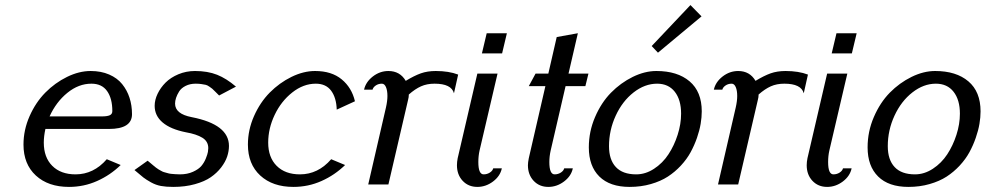

<svg xmlns="http://www.w3.org/2000/svg" viewBox="-20 -732 3912 762"><path d="M503.9 -278.8Q503.9 -220.2 412.1 -220.2H160.2Q153.8 -190.9 153.8 -166Q153.8 -107.4 187.5 -73.7Q221.2 -40 279.8 -40Q351.6 -40 403.8 -100.1L459 -77.1Q418 -37.1 365.5 -13.7Q313 9.8 253.9 9.8Q171.4 9.8 122.3 -35.4Q73.2 -80.6 73.2 -158.2Q73.2 -216.3 97.4 -271Q121.6 -325.7 159.9 -364.5Q198.2 -403.3 246.1 -426.8Q293.9 -450.2 339.8 -450.2Q380.9 -450.2 413.1 -436.3Q445.3 -422.4 464.8 -398.2Q484.4 -374 494.1 -343.8Q503.9 -313.5 503.9 -278.8ZM176.8 -270H383.8Q405.8 -270 415.8 -274.7Q425.8 -279.3 425.8 -291Q425.8 -341.3 405 -370.6Q384.3 -399.9 342.8 -399.9Q292 -399.9 247.3 -363.5Q202.6 -327.1 176.8 -270Z M593.8 -312Q593.8 -335.4 605.5 -359.9Q617.2 -384.3 637.2 -404.3Q657.2 -424.3 688 -437.3Q718.8 -450.2 753.9 -450.2Q804.2 -450.2 841.6 -435.3Q878.9 -420.4 916.5 -388.2L849.6 -353Q846.2 -356.4 835.4 -367.2Q824.7 -377.9 822.3 -379.9Q819.8 -381.8 811.3 -387.9Q802.7 -394 796.6 -395.3Q790.5 -396.5 780.3 -398.2Q770 -399.9 756.8 -399.9Q733.9 -399.9 716.6 -391.1Q699.2 -382.3 690.9 -368.9Q682.6 -355.5 678.7 -343.5Q674.8 -331.5 674.8 -320.8Q674.8 -279.8 740.7 -267.1Q888.7 -238.3 888.7 -152.8Q888.7 -132.3 881.6 -110.8Q874.5 -89.4 857.7 -67.4Q840.8 -45.4 816.4 -28.6Q792 -11.7 753.4 -1Q714.8 9.8 667.5 9.8Q639.2 9.8 618.9 6.1Q598.6 2.4 579.3 -8.3Q560.1 -19 548.8 -27.8Q537.6 -36.6 513.7 -57.1L565.9 -94.2Q568.8 -91.8 577.6 -84.5Q586.4 -77.1 588.9 -75Q591.3 -72.8 598.6 -67.1Q606 -61.5 609.1 -59.8Q612.3 -58.1 619.4 -54Q626.5 -49.8 631.1 -48.8Q635.7 -47.9 643.3 -45.4Q650.9 -43 658 -42.2Q665 -41.5 674.3 -40.8Q683.6 -40 693.8 -40Q723.6 -40 746.1 -50.3Q768.6 -60.5 779.5 -73.7Q790.5 -86.9 797.1 -103.5Q803.7 -120.1 805.2 -129.2Q806.6 -138.2 806.6 -144Q806.6 -170.9 783.2 -185.3Q759.8 -199.7 717.8 -207Q656.7 -219.2 625.2 -246.1Q593.8 -272.9 593.8 -312Z M963.9 -158.2Q963.9 -216.3 988 -271Q1012.2 -325.7 1050.5 -364.5Q1088.9 -403.3 1136.7 -426.8Q1184.6 -450.2 1230.5 -450.2Q1295.9 -450.2 1335.9 -417.2Q1376 -384.3 1388.7 -330.1L1316.4 -296.9Q1314.9 -344.2 1294.2 -372.1Q1273.4 -399.9 1233.4 -399.9Q1184.1 -399.9 1139.9 -365Q1095.7 -330.1 1070.1 -276.1Q1044.4 -222.2 1044.4 -166Q1044.4 -107.4 1078.1 -73.7Q1111.8 -40 1170.4 -40Q1242.2 -40 1294.4 -100.1L1349.6 -77.1Q1308.6 -37.1 1256.1 -13.7Q1203.6 9.8 1144.5 9.8Q1062 9.8 1012.9 -35.4Q963.9 -80.6 963.9 -158.2Z M1781.7 -361.8Q1771.5 -399.9 1704.6 -399.9Q1674.3 -399.9 1650.9 -389.4Q1627.4 -378.9 1602.5 -356.9Q1602.5 -346.2 1599.6 -335.9L1521.5 0H1441.4L1511.7 -305.2Q1517.6 -331.1 1517.6 -351.1Q1517.6 -373 1511.7 -386.5Q1505.9 -399.9 1495.6 -399.9Q1481.9 -399.9 1471.4 -392.8Q1460.9 -385.7 1458.5 -376H1424.8Q1431.6 -406.7 1459.7 -428.5Q1487.8 -450.2 1521.5 -450.2Q1567.4 -450.2 1590.3 -411.1Q1624 -431.6 1650.1 -440.9Q1676.3 -450.2 1709.5 -450.2Q1761.2 -450.2 1798.3 -436Z M1911.6 -600.1H1991.7L1972.7 -520H1892.6ZM1883.3 -134.8Q1878.4 -113.3 1878.4 -88.9Q1878.4 -40 1899.4 -40Q1913.1 -40 1924.1 -47.1Q1935.1 -54.2 1937.5 -64H1971.7Q1965.3 -33.2 1936.8 -11.7Q1908.2 9.8 1874.5 9.8Q1838.9 9.8 1816.2 -14.4Q1793.5 -38.6 1793.5 -76.2Q1793.5 -89.4 1796.4 -104L1874.5 -439.9H1954.6Z M2165.5 -134.8Q2160.2 -111.3 2160.2 -88.9Q2160.2 -40 2181.2 -40Q2194.8 -40 2205.8 -47.1Q2216.8 -54.2 2219.2 -64H2253.4Q2247.1 -33.2 2218.5 -11.7Q2189.9 9.8 2156.2 9.8Q2120.6 9.8 2097.9 -14.4Q2075.2 -38.6 2075.2 -76.2Q2075.2 -86.9 2078.6 -104L2144.5 -390.1H2078.6L2105.5 -439.9H2156.2L2189.5 -585L2273.4 -600.1L2236.3 -439.9H2315.4L2303.2 -390.1H2224.6Z M2316.9 0ZM2720.2 -711.9 2764.2 -667 2591.3 -522.9 2566.4 -549.3ZM2504.9 -40Q2542 -40 2575.9 -62.3Q2609.9 -84.5 2632.8 -119.4Q2655.8 -154.3 2669.4 -197Q2683.1 -239.7 2683.1 -280.8Q2683.1 -335.9 2658 -367.9Q2632.8 -399.9 2587.9 -399.9Q2539.1 -399.9 2494.6 -365.2Q2450.2 -330.6 2423.6 -272.9Q2397 -215.3 2397 -151.9Q2397 -98.1 2424.1 -69.1Q2451.2 -40 2504.9 -40ZM2765.1 -290Q2765.1 -266.6 2760.7 -240.5Q2756.3 -214.4 2746.1 -184.8Q2735.8 -155.3 2720.9 -127.9Q2706.1 -100.6 2682.6 -75.2Q2659.2 -49.8 2630.6 -31.2Q2602.1 -12.7 2563 -1.5Q2523.9 9.8 2479 9.8Q2400.4 9.8 2358.6 -31.5Q2316.9 -72.8 2316.9 -147Q2316.9 -210 2341.6 -267.3Q2366.2 -324.7 2404.8 -364Q2443.4 -403.3 2491.2 -426.8Q2539.1 -450.2 2585 -450.2Q2668.5 -450.2 2716.8 -409.2Q2765.1 -368.2 2765.1 -290Z M3169.9 -361.8Q3159.7 -399.9 3092.8 -399.9Q3062.5 -399.9 3039.1 -389.4Q3015.6 -378.9 2990.7 -356.9Q2990.7 -346.2 2987.8 -335.9L2909.7 0H2829.6L2899.9 -305.2Q2905.8 -331.1 2905.8 -351.1Q2905.8 -373 2899.9 -386.5Q2894 -399.9 2883.8 -399.9Q2870.1 -399.9 2859.6 -392.8Q2849.1 -385.7 2846.7 -376H2813Q2819.8 -406.7 2847.9 -428.5Q2876 -450.2 2909.7 -450.2Q2955.6 -450.2 2978.5 -411.1Q3012.2 -431.6 3038.3 -440.9Q3064.5 -450.2 3097.7 -450.2Q3149.4 -450.2 3186.5 -436Z M3299.8 -600.1H3379.9L3360.8 -520H3280.8ZM3271.5 -134.8Q3266.6 -113.3 3266.6 -88.9Q3266.6 -40 3287.6 -40Q3301.3 -40 3312.3 -47.1Q3323.2 -54.2 3325.7 -64H3359.9Q3353.5 -33.2 3325 -11.7Q3296.4 9.8 3262.7 9.8Q3227.1 9.8 3204.3 -14.4Q3181.6 -38.6 3181.6 -76.2Q3181.6 -89.4 3184.6 -104L3262.7 -439.9H3342.8Z M3611.3 -40Q3648.4 -40 3682.4 -62.3Q3716.3 -84.5 3739.3 -119.4Q3762.2 -154.3 3775.9 -197Q3789.6 -239.7 3789.6 -280.8Q3789.6 -335.9 3764.4 -367.9Q3739.3 -399.9 3694.3 -399.9Q3645.5 -399.9 3601.1 -365.2Q3556.6 -330.6 3530 -272.9Q3503.4 -215.3 3503.4 -151.9Q3503.4 -98.1 3530.5 -69.1Q3557.6 -40 3611.3 -40ZM3871.6 -290Q3871.6 -266.6 3867.2 -240.5Q3862.8 -214.4 3852.5 -184.8Q3842.3 -155.3 3827.4 -127.9Q3812.5 -100.6 3789.1 -75.2Q3765.6 -49.8 3737.1 -31.2Q3708.5 -12.7 3669.4 -1.5Q3630.4 9.8 3585.4 9.8Q3506.8 9.8 3465.1 -31.5Q3423.3 -72.8 3423.3 -147Q3423.3 -210 3448 -267.3Q3472.7 -324.7 3511.2 -364Q3549.8 -403.3 3597.7 -426.8Q3645.5 -450.2 3691.4 -450.2Q3774.9 -450.2 3823.2 -409.2Q3871.6 -368.2 3871.6 -290Z"/></svg>

Font: Pfennig
Style: Italic
Weight: 500
Italic angle: -13°
Version: Version 20120410 ; ttfautohint (v0.8)